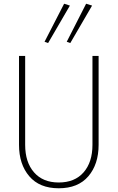

<svg xmlns="http://www.w3.org/2000/svg" viewBox="-20 -1000 631 1030"><path d="M238 -769 219 -776 324 -980 355 -970ZM357 -769 338 -776 442 -980 474 -970ZM82 -700H115V-223Q115 -130 162.5 -75.5Q210 -21 295 -21Q381 -21 428.5 -75.5Q476 -130 476 -223V-700H509V-223Q509 -119 454 -54.5Q399 10 295 10Q192 10 137 -54.5Q82 -119 82 -223Z"/></svg>

Font: Jost* Thin
Style: Regular
Weight: 200
Version: Version 3.7